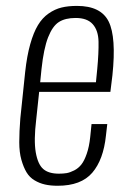

<svg xmlns="http://www.w3.org/2000/svg" viewBox="-20 -607 419 637"><path d="M113.3 -334H298.3L302.7 -378.9Q307.6 -431.2 306.9 -468.5Q306.2 -505.9 287.8 -526.6Q269.5 -547.4 231 -547.4Q196.3 -547.4 175.3 -533.9Q154.3 -520.5 139.6 -483.2Q125 -445.8 117.7 -377.9ZM171.4 9.3Q147.5 9.3 129.2 5.1Q110.8 1 94.5 -8.8Q78.1 -18.6 68.1 -35.2Q58.1 -51.8 51 -76.7Q43.9 -101.6 43.9 -135.5Q43.9 -169.4 47.4 -213.9L63.5 -368.2Q69.3 -421.4 80.3 -460.4Q91.3 -499.5 106 -523.7Q120.6 -547.9 141.4 -562.3Q162.1 -576.7 184.1 -582Q206.1 -587.4 235.4 -587.4Q314.9 -587.4 340.6 -535.4Q366.2 -483.4 353 -357.4L346.2 -302.2H109.9L100.1 -210Q91.8 -141.6 98.6 -101.8Q105.5 -62 123.3 -46.4Q141.1 -30.8 175.3 -30.8Q189.9 -30.8 201.2 -32.7Q212.4 -34.7 226.3 -41.7Q240.2 -48.8 250 -61.3Q259.8 -73.7 267.8 -96.9Q275.9 -120.1 279.3 -152.3L283.7 -195.3H335.9L331.5 -157.2Q323.2 -77.1 286.1 -33.9Q249 9.3 171.4 9.3Z"/></svg>

Font: Oswald
Style: Extra-Light
Weight: 200
Designer: Vernon Adams
Foundry: Vernon Adams
Version: 3.0; ttfautohint (v0.94.23-7a4d-dirty) -l 8 -r 50 -G 200 -x 